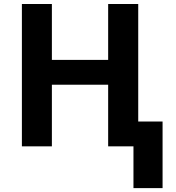

<svg xmlns="http://www.w3.org/2000/svg" viewBox="-20 -734 881 963"><path d="M649.4 0H522.5V-309.1H240.2V0H89.8V-713.9H240.2V-433.6H522.5V-713.9H673.3V-124.5H795.4V209.5H649.4Z"/></svg>

Font: Viking Open Sans
Style: Bold
Weight: 700
Foundry: Ascender Corporation
Version: Version 2.001